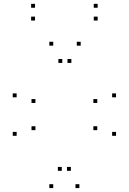

<svg xmlns="http://www.w3.org/2000/svg" viewBox="-20 -954 660 984"><path d="M386.8 10V-10H366.8V10ZM574.7 -258V-278H554.7V-258ZM574.7 -455.3V-475.3H554.7V-455.3ZM393.5 -720V-740H373.5V-720ZM252.8 -720V-740H232.8V-720ZM65.3 -455.3V-475.3H45.3V-455.3ZM65.3 -258V-278H45.3V-258ZM252.8 10V-10H232.8V10ZM161.5 -287V-307H141.5V-287ZM161.5 -426.3V-446.3H141.5V-426.3ZM299.2 -631.5V-651.5H279.2V-631.5ZM345.8 -631.5V-651.5H325.8V-631.5ZM478.5 -426.3V-446.3H458.5V-426.3ZM478.5 -287V-307H458.5V-287ZM343.2 -78.5V-98.5H323.2V-78.5ZM296.5 -78.5V-98.5H276.5V-78.5ZM480.5 -848.8V-868.8H460.5V-848.8ZM480.5 -914.3V-934.3H460.5V-914.3ZM159.5 -914.3V-934.3H139.5V-914.3ZM159.5 -848.8V-868.8H139.5V-848.8Z"/></svg>

Font: Monaspace Krypton Dots Var
Style: Regular
Weight: 400
Designer: Riley Cran and the Lettermatic Team
Version: Version 1.100 (Monaspace Krypton Dots)